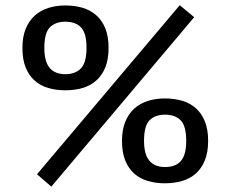

<svg xmlns="http://www.w3.org/2000/svg" viewBox="-20 -694 873 727"><path d="M64.9 -512.7Q64.9 -554.2 77.1 -584.5Q89.4 -614.7 111.1 -634.5Q132.8 -654.3 162.6 -663.8Q192.4 -673.3 227.5 -673.3Q262.7 -673.3 292.5 -664.6Q322.3 -655.8 344.2 -636.5Q366.2 -617.2 378.7 -586.7Q391.1 -556.2 391.1 -512.7Q391.1 -469.2 378.7 -438.7Q366.2 -408.2 344.2 -388.9Q322.3 -369.6 292.5 -360.8Q262.7 -352.1 227.5 -352.1Q192.4 -352.1 162.6 -360.8Q132.8 -369.6 111.1 -388.9Q89.4 -408.2 77.1 -438.7Q64.9 -469.2 64.9 -512.7ZM147.9 -512.7Q147.9 -460.9 168 -437Q188 -413.1 227.5 -413.1Q264.6 -413.1 286.1 -434.6Q307.6 -457 307.6 -512.7Q307.6 -569.3 286.6 -590.3Q266.1 -611.8 227.5 -611.8Q189.9 -611.8 168.5 -590.3Q147.9 -568.8 147.9 -512.7ZM441.9 -160.6Q441.9 -202.1 454.1 -232.4Q466.3 -262.7 488 -282.5Q509.8 -302.2 539.6 -311.8Q569.3 -321.3 604.5 -321.3Q639.6 -321.3 669.7 -312.5Q699.7 -303.7 721.4 -284.4Q743.2 -265.1 755.6 -234.6Q768.1 -204.1 768.1 -160.6Q768.1 -117.2 755.6 -86.7Q743.2 -56.2 721.4 -36.9Q699.7 -17.6 669.7 -8.8Q639.6 0 604.5 0Q569.3 0 539.6 -8.8Q509.8 -17.6 488 -36.9Q466.3 -56.2 454.1 -86.7Q441.9 -117.2 441.9 -160.6ZM525.4 -160.6Q525.4 -109.4 545.7 -85.4Q565.9 -61.5 604.5 -61.5Q623.5 -61.5 638.4 -66.7Q653.3 -71.8 663.8 -83.3Q674.3 -94.7 679.7 -113.8Q685.1 -132.8 685.1 -160.6Q685.1 -217.3 664.1 -238.3Q643.6 -259.8 604.5 -259.8Q567.4 -259.8 545.9 -238.3Q525.4 -216.8 525.4 -160.6ZM660.6 -674.3 715.3 -628.9 174.3 12.7 120.1 -34.2Z"/></svg>

Font: PT Astra Sans
Style: Regular
Weight: 400
Designer: A.Korolkova, I. Chaeva
Foundry: ParaType Ltd
Version: Version 1.001; ttfautohint (v1.6)